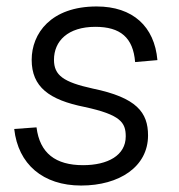

<svg xmlns="http://www.w3.org/2000/svg" viewBox="-20 -562 554 594"><path d="M231 12C349 12 438 -46 438 -143C438 -214 403 -260 267 -288C176 -308 147 -329 147 -377C147 -435 190 -479 275 -479C352 -479 392 -446 398 -370L467 -376C458 -480 391 -542 279 -542C137 -542 78 -458 78 -377C78 -293 132 -253 242 -231C353 -207 369 -183 369 -140C369 -81 313 -51 237 -51C152 -51 103 -88 93 -168L24 -163C36 -54 113 12 231 12Z"/></svg>

Font: Geist Light
Style: Italic
Weight: 300
Italic angle: -12°
Designer: Basement.studio, Andrés Briganti, Mateo Zaragoza
Foundry: Basement.studio, Vercel, Andrés Briganti, Guido Ferreyra, Mateo Zaragoza
Version: Version 1.500